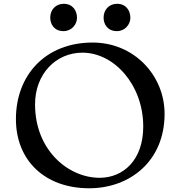

<svg xmlns="http://www.w3.org/2000/svg" viewBox="-20 -988 958 1019"><path d="M64.5 -356C64.5 -137.2 217.3 11.2 453.6 11.2C668 11.2 853.5 -131.8 853.5 -383.8C853.5 -587.4 691.9 -762.2 471.7 -762.2C220.7 -762.2 64.5 -588.9 64.5 -356ZM166 -434.1C166 -595.2 276.4 -708.5 417.5 -708.5C585.9 -708.5 740.2 -537.6 740.2 -316.4C740.2 -137.2 633.3 -44.4 508.8 -44.4C342.3 -44.4 166 -190.9 166 -434.1ZM600.6 -822.8C643.6 -822.8 671.9 -858.9 671.9 -893.1C671.9 -931.2 649.4 -967.8 601.6 -967.8C558.6 -967.8 529.8 -936 529.8 -894.5C529.8 -859.9 550.3 -822.8 600.6 -822.8ZM317.4 -822.8C360.4 -822.8 388.7 -858.9 388.7 -893.1C388.7 -931.2 366.2 -967.8 318.4 -967.8C275.4 -967.8 246.6 -936 246.6 -894.5C246.6 -859.9 267.1 -822.8 317.4 -822.8Z"/></svg>

Font: Stoke
Style: Light
Weight: 300
Designer: Nicole Fally
Foundry: Nicole Fally
Version: Version 1.001